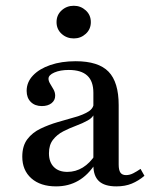

<svg xmlns="http://www.w3.org/2000/svg" viewBox="-20 -642 548 673"><path d="M307.3 -207.3V-316.9Q307.3 -357.3 285.9 -377Q264.5 -396.8 221 -396.8Q191.1 -396.8 170.6 -387.9Q150 -379 150 -366.1Q150 -358.1 155.6 -348.8Q161.3 -339.5 167.3 -329Q173.4 -318.5 173.4 -306.5Q173.4 -290.3 160.5 -280.2Q147.6 -270.2 126.6 -270.2Q102.4 -270.2 87.9 -284.7Q73.4 -299.2 73.4 -323.4Q73.4 -354 95.6 -377.4Q117.7 -400.8 156.5 -414.1Q195.2 -427.4 245.2 -427.4Q325 -427.4 360.5 -390.7Q396 -354 396 -273.4V-207.3ZM176.6 11.3Q121.8 11.3 89.9 -16.9Q58.1 -45.2 58.1 -92.7Q58.1 -130.6 75.8 -154Q93.5 -177.4 122.2 -191.1Q150.8 -204.8 182.7 -214.1Q214.5 -223.4 243.1 -231.5Q271.8 -239.5 290.3 -251.2Q308.9 -262.9 308.9 -283.1L311.3 -245.2Q305.6 -229.8 287.5 -219.8Q269.4 -209.7 246.4 -201.2Q223.4 -192.7 201.6 -181.5Q179.8 -170.2 165.7 -152Q151.6 -133.9 151.6 -104.8Q151.6 -74.2 168.5 -56.9Q185.5 -39.5 216.1 -39.5Q245.2 -39.5 270.2 -54.8Q295.2 -70.2 314.5 -100V-68.5Q288.7 -28.2 254.4 -8.5Q220.2 11.3 176.6 11.3ZM396 -65.3Q396 -46 402 -37.1Q408.1 -28.2 421.8 -28.2Q434.7 -28.2 447.2 -34.7Q459.7 -41.1 472.6 -50L486.3 -25.8Q465.3 -8.1 441.9 1.6Q418.5 11.3 387.9 11.3Q346.8 11.3 327 -6.9Q307.3 -25 307.3 -62.9V-207.3H396ZM238.7 -507.3Q213.7 -507.3 196 -523.4Q178.2 -539.5 178.2 -564.5Q178.2 -589.5 196 -605.6Q213.7 -621.8 238.7 -621.8Q262.9 -621.8 280.6 -605.6Q298.4 -589.5 298.4 -564.5Q298.4 -539.5 280.6 -523.4Q262.9 -507.3 238.7 -507.3Z"/></svg>

Font: Playfair 5pt SemiExpanded Light Medium
Style: Regular
Weight: 500
Version: Version 2.203